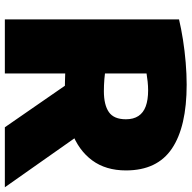

<svg xmlns="http://www.w3.org/2000/svg" viewBox="-19 -771 790 792"><g transform="rotate(90 376.0 -375.0)"><path d="M60 0V-718.5Q98 -727.5 144 -734.8Q190 -742 238 -746Q286 -750 329 -750Q502.5 -750 592.8 -689.2Q683 -628.5 683 -499.5Q683 -416.5 641.5 -360.2Q600 -304 524.8 -275.8Q449.5 -247.5 348.5 -247.5Q332.5 -247.5 316 -248Q299.5 -248.5 283 -249V0ZM505 0 270.5 -339H514L752.5 0ZM356 -408.5Q412.5 -408.5 442.2 -429Q472 -449.5 472 -499.5Q472 -530.5 458.5 -551Q445 -571.5 418.5 -581.2Q392 -591 352.5 -591Q335 -591 316.5 -589Q298 -587 283 -584.5V-413Q294.5 -411.5 306.8 -410.5Q319 -409.5 331.5 -409Q344 -408.5 356 -408.5Z"/></g></svg>

Font: Encode Sans SC SemiExpanded Black
Style: Regular
Weight: 900
Width: 6
Designer: Multiple Designers
Foundry: Impallari Type
Version: Version 3.002